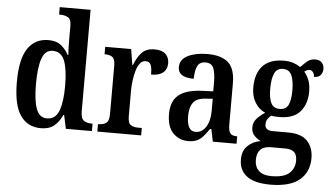

<svg xmlns="http://www.w3.org/2000/svg" viewBox="-61 -865 2085 1209"><g transform="rotate(5 981.0 -261.0)"><path d="M217 10Q132 10 86.5 -56.5Q41 -123 41 -267Q41 -412 86.5 -479.5Q132 -547 217 -547Q266 -547 296 -523.5Q326 -500 345 -464H349Q347 -488 346.5 -518Q346 -548 346 -575V-647Q346 -691 325 -702Q304 -713 276 -713H269V-760H464V-119Q464 -74 483 -60.5Q502 -47 532 -47H539V0H374L356 -85H351Q331 -41 299.5 -15.5Q268 10 217 10ZM249 -55Q303 -55 324.5 -110.5Q346 -166 346 -268Q346 -371 325 -426.5Q304 -482 249 -482Q202 -482 182 -426.5Q162 -371 162 -267Q162 -160 182 -107.5Q202 -55 249 -55Z M573 0V-47H576Q605 -47 624 -59.5Q643 -72 643 -119V-421Q643 -465 625.5 -477Q608 -489 579 -489H576V-536H740L756 -437H760Q778 -486 806.5 -516.5Q835 -547 888 -547Q935 -547 957.5 -525Q980 -503 980 -467Q980 -429 954.5 -408Q929 -387 879 -387Q879 -429 870.5 -448.5Q862 -468 837 -468Q817 -468 802.5 -450Q788 -432 779.5 -403Q771 -374 766.5 -341Q762 -308 762 -278V-114Q762 -70 780 -58.5Q798 -47 824 -47H850V0Z M1147 10Q1091 10 1052 -29.5Q1013 -69 1013 -151Q1013 -232 1061 -270.5Q1109 -309 1207 -313L1278 -316V-373Q1278 -428 1266 -460.5Q1254 -493 1214 -493Q1176 -493 1162.5 -463Q1149 -433 1149 -384Q1049 -384 1049 -449Q1049 -498 1098.5 -522.5Q1148 -547 1222 -547Q1309 -547 1353 -508.5Q1397 -470 1397 -376V-118Q1397 -77 1408.5 -62Q1420 -47 1450 -47H1453V0H1303L1287 -78H1279Q1260 -51 1243 -31Q1226 -11 1203.5 -0.5Q1181 10 1147 10ZM1189 -52Q1230 -52 1254.5 -91Q1279 -130 1279 -191V-269L1236 -266Q1179 -263 1156.5 -233Q1134 -203 1134 -146Q1134 -102 1147 -77Q1160 -52 1189 -52Z M1686 238Q1587 238 1538 201Q1489 164 1489 96Q1489 41 1521.5 9.5Q1554 -22 1603 -30Q1582 -40 1562.5 -59Q1543 -78 1543 -112Q1543 -143 1563.5 -166.5Q1584 -190 1616 -210Q1576 -227 1551.5 -267Q1527 -307 1527 -362Q1527 -450 1571 -498.5Q1615 -547 1706 -547Q1739 -547 1764.5 -538.5Q1790 -530 1810 -516Q1827 -534 1848.5 -553Q1870 -572 1901 -572Q1929 -572 1943 -556Q1957 -540 1957 -517Q1957 -495 1944.5 -478.5Q1932 -462 1902 -462Q1902 -480 1892.5 -491.5Q1883 -503 1871 -503Q1861 -503 1853 -499Q1845 -495 1838 -490Q1856 -469 1868 -439.5Q1880 -410 1880 -366Q1880 -289 1838 -240Q1796 -191 1706 -191Q1696 -191 1680 -192Q1664 -193 1656 -195Q1644 -187 1634 -172.5Q1624 -158 1624 -137Q1624 -99 1673 -99H1771Q1855 -99 1893 -57.5Q1931 -16 1931 49Q1931 137 1871 187.5Q1811 238 1686 238ZM1704 -242Q1744 -242 1759 -273.5Q1774 -305 1774 -365Q1774 -427 1758.5 -461Q1743 -495 1704 -495Q1665 -495 1649.5 -460.5Q1634 -426 1634 -364Q1634 -305 1649.5 -273.5Q1665 -242 1704 -242ZM1688 184Q1768 184 1802 153Q1836 122 1836 74Q1836 35 1817 19Q1798 3 1761 3H1665Q1646 3 1627 10.5Q1608 18 1595.5 37Q1583 56 1583 92Q1583 134 1609.5 159Q1636 184 1688 184Z"/></g></svg>

Font: Noto Serif Condensed SemiBold
Style: Regular
Weight: 600
Width: 3
Designer: Monotype Design Team
Foundry: Monotype Imaging Inc.
Version: Version 2.013